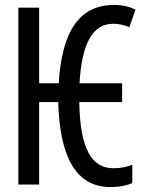

<svg xmlns="http://www.w3.org/2000/svg" viewBox="-20 -745 570 775"><path d="M425 10C468 10 495 2 514 -6V-80C493 -72 472 -66 437 -66C350 -66 303 -144 300 -333H473V-409H301C310 -567 353 -649 436 -649C463 -649 481 -644 502 -635L527 -706C505 -717 478 -725 441 -725C302 -725 230 -622 217 -409H138V-714H54V0H138V-333H215C221 -113 286 10 425 10Z"/></svg>

Font: Noto Sans Mono Condensed
Style: Regular
Weight: 400
Width: 3
Designer: Monotype Design Team
Foundry: Monotype Imaging Inc.
Version: Version 2.014